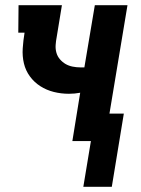

<svg xmlns="http://www.w3.org/2000/svg" viewBox="-20 -540 540 735"><path d="M299 175 328 0H257L287 -185Q276 -183 265.5 -182Q255 -181 244 -181Q214 -181 186 -188Q158 -195 134.5 -210Q111 -225 94.5 -247.5Q78 -270 71.5 -297.5Q65 -325 67 -355Q69 -385 74 -415H50L51 -520H217L197 -398Q194 -383 193 -367.5Q192 -352 196 -338Q200 -324 209.5 -313Q219 -302 231 -295Q243 -288 258 -285Q273 -282 288 -282H303L343 -520H468L399 -105H454L408 175Z"/></svg>

Font: Iosevka Curly Slab Extrabold
Style: Italic
Weight: 800
Italic angle: -9°
Monospace: yes
Designer: Belleve Invis
Foundry: Belleve Invis
Version: Version 22.1.2; ttfautohint (v1.8.4)